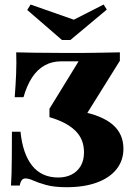

<svg xmlns="http://www.w3.org/2000/svg" viewBox="-20 -797 572 829"><path d="M267.7 11.3Q213.7 11.3 179 1.6Q144.4 -8.1 124.2 -17.3Q104 -26.6 89.5 -26.6Q80.6 -26.6 74.6 -19.8Q68.5 -12.9 65.3 4H27.4Q29 -16.9 29.8 -45.2Q30.6 -73.4 31 -116.9Q31.5 -160.5 31.5 -228.2H68.5Q78.2 -132.3 119 -81.5Q159.7 -30.6 231.5 -30.6Q264.5 -30.6 289.5 -43.5Q314.5 -56.5 328.6 -80.6Q342.7 -104.8 342.7 -139.5Q342.7 -196.8 304.4 -233.5Q266.1 -270.2 193.5 -291.1V-327.4L319.4 -532.3H246Q204 -532.3 172.6 -514.5Q141.1 -496.8 118.5 -462.5Q96 -428.2 81.5 -377.4H43.5Q47.6 -429 49.6 -477.8Q51.6 -526.6 50 -571Q82.3 -570.2 129 -569.4Q175.8 -568.5 246 -568.5H289.5Q318.5 -568.5 341.1 -568.5Q363.7 -568.5 385.9 -569Q408.1 -569.4 434.7 -569.8Q461.3 -570.2 497.6 -571V-534.7L345.2 -290.3L323.4 -316.9Q419.4 -299.2 466.1 -259.3Q512.9 -219.4 512.9 -154.8Q512.9 -104 483.1 -66.5Q453.2 -29 398.4 -8.9Q343.5 11.3 267.7 11.3ZM427.4 -777.4 441.1 -755.6 283.9 -624.2H247.6L97.6 -754L112.1 -777.4L339.5 -697.6L253.2 -688.7Z"/></svg>

Font: Playfair 9pt Black
Style: Regular
Weight: 900
Designer: Claus Eggers Sørensen
Foundry: Claus Eggers Sørensen
Version: Version 2.203